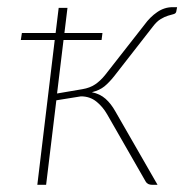

<svg xmlns="http://www.w3.org/2000/svg" viewBox="-20 -515 516 535"><path d="M382.5 -446Q398 -467.5 418 -481.2Q438 -495 461 -495H473.5L471 -482Q469.5 -477 463.2 -475.5Q457 -474 448 -471.2Q439 -468.5 428 -462Q417 -455.5 406 -441L298 -302.5Q284 -285 270.8 -274.2Q257.5 -263.5 236 -258Q258.5 -253.5 274 -239.8Q289.5 -226 301.5 -204.5L419 0H404.5Q391 0 386 -9L278.5 -196.5Q266.5 -217.5 248.5 -232Q230.5 -246.5 205.5 -246.5L137 -235.5L108.5 0H84L132.5 -403.5H38L41 -423H135L143.5 -493H168L159.5 -423H265.5L263 -403.5H157L139 -254.5L209.5 -266.5Q230.5 -270 245 -279.8Q259.5 -289.5 272.5 -305.5Z"/></svg>

Font: Lato Thin
Style: Italic
Weight: 200
Italic angle: -7°
Designer: Lukasz Dziedzic
Foundry: tyPoland Lukasz Dziedzic
Version: Version 2.007; 2014-02-27